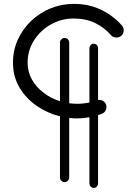

<svg xmlns="http://www.w3.org/2000/svg" viewBox="-20 -714 689 974"><path d="M307.6 -521.5Q317.4 -521.5 324.2 -514.6Q331.1 -507.8 331.1 -498V-190.4Q351.1 -187.5 371.1 -187.5Q402.8 -187.5 433.6 -194.3V-468.8Q433.6 -478.5 439.9 -485.4Q446.3 -492.2 455.6 -492.2Q465.3 -492.2 471.4 -485.4Q477.5 -478.5 477.5 -468.8V-207Q490.2 -209 501.7 -202.6Q513.2 -196.3 517.6 -184.1Q522.9 -169.9 516.8 -156Q510.7 -142.1 496.6 -136.7Q487.3 -133.3 477.5 -129.9V215.8Q477.5 225.1 471.4 232.2Q465.3 239.3 455.6 239.3Q446.3 239.3 439.9 232.2Q433.6 225.1 433.6 215.8V-119.1Q402.3 -113.3 371.1 -113.3Q351.1 -113.3 331.1 -115.7V186.5Q331.1 195.8 324.2 202.9Q317.4 210 307.6 210Q298.3 210 291.3 202.9Q284.2 195.8 284.2 186.5V-124Q220.7 -139.6 166.5 -176.8Q112.3 -213.9 79.1 -269.5Q45.9 -325.2 45.9 -396Q45.9 -459 70.6 -513.2Q95.2 -567.4 138.2 -608.2Q181.2 -648.9 236.8 -671.6Q292.5 -694.3 354 -694.3Q432.6 -694.3 494.6 -663.6Q556.6 -632.8 598.6 -584.5Q608.4 -573.2 607.4 -557.6Q606.4 -542 595.2 -532.2Q584 -522.9 568.4 -523.7Q552.7 -524.4 543 -535.6Q510.3 -573.7 463.4 -596.9Q416.5 -620.1 354 -620.1Q291 -620.1 237.8 -589.8Q184.6 -559.6 152.3 -508.8Q120.1 -458 120.1 -396Q120.1 -349.6 141.8 -310.8Q163.6 -272 200.7 -243.7Q237.8 -215.3 284.2 -200.7V-498Q284.2 -507.8 291.3 -514.6Q298.3 -521.5 307.6 -521.5Z"/></svg>

Font: Mikhak-DS2-FD Regular
Style: Regular
Weight: 400
Designer: Amin Abedi
Version: Version 3.4